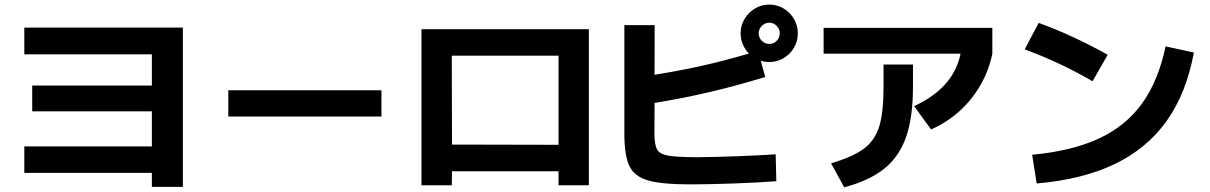

<svg xmlns="http://www.w3.org/2000/svg" viewBox="-20 -800 5226 829"><path d="M635.7 -53.7H85V-168H635.7V-319.3H119.1V-430.7H635.7V-565.4H85V-680.7H769.5V6.8H635.7Z M965.8 -410.2H1627V-296.9H965.8Z M1799.8 -673.8H2522.5V0H2391.6V-60.5H1931.6L1930.7 0H1799.8ZM2391.6 -174.8V-559.6H1930.7L1931.6 -175.8Z M2675.8 -222.7V-691.4H2806.6L2806.2 -477.1Q2922.4 -496.1 3014.6 -516.8Q3106.9 -537.6 3213.4 -568.8Q3196.8 -585.9 3187.3 -608.6Q3177.7 -631.3 3177.7 -656.2Q3177.7 -689.5 3194.6 -718Q3211.4 -746.6 3239.7 -763.4Q3268.1 -780.3 3301.8 -780.3Q3335 -780.3 3363.3 -763.4Q3391.6 -746.6 3408.2 -718Q3424.8 -689.5 3424.8 -656.2Q3424.8 -622.1 3408.2 -593.8Q3391.6 -565.4 3363.3 -548.8Q3335 -532.2 3301.8 -532.2Q3283.2 -532.2 3264.6 -537.6L3284.2 -467.8Q3165.5 -431.2 3048.6 -403.6Q2931.6 -376 2806.2 -355.5L2805.7 -219.7Q2806.2 -172.4 2817.9 -153.3Q2829.6 -134.3 2865.7 -127.9Q2901.9 -121.6 2990.2 -121.1Q3073.2 -122.1 3165 -125.5Q3256.8 -128.9 3329.1 -133.8L3332 -17.6Q3254.4 -11.7 3147.2 -7.8Q3040 -3.9 2961.9 -3.9Q2837.9 -3.9 2778.8 -20.8Q2719.7 -37.6 2697.8 -82.8Q2675.8 -127.9 2675.8 -222.7ZM3346.7 -656.2Q3346.7 -674.8 3333.7 -688.2Q3320.8 -701.7 3301.8 -702.1Q3282.7 -701.7 3269.3 -688.2Q3255.9 -674.8 3255.9 -656.2Q3255.9 -637.2 3269.3 -623.8Q3282.7 -610.4 3301.8 -610.4Q3320.8 -610.4 3333.7 -623.8Q3346.7 -637.2 3346.7 -656.2Z M3794.9 -423.8V-521.5H3921.9V-423.8Q3921.9 -293.5 3892.3 -208.7Q3862.8 -124 3798.3 -72Q3733.9 -20 3625 8.8L3568.4 -94.7Q3663.1 -123 3710.2 -158.2Q3757.3 -193.4 3776.1 -253.7Q3794.9 -314 3794.9 -423.8ZM3536.1 -679.7H4264.6V-568.4Q4250 -496.6 4213.4 -432.6Q4176.8 -368.7 4122.1 -319.6Q4067.4 -270.5 4000 -241.2L3926.8 -341.8Q4097.7 -420.4 4127.4 -568.4H3536.1Z M5012.7 -599.6 5134.8 -573.2Q5102.5 -397.9 5017.8 -278.6Q4933.1 -159.2 4793.7 -92Q4654.3 -24.9 4456.1 -7.8L4436.5 -131.8Q4608.4 -147.9 4724.6 -201.9Q4840.8 -255.9 4911.1 -353.3Q4981.4 -450.7 5012.7 -599.6ZM4404.3 -586.9 4464.8 -701.2Q4614.3 -646.5 4762.7 -563.5L4697.3 -449.2Q4559.1 -529.8 4404.3 -586.9Z"/></svg>

Font: Pretendard GOV
Style: Bold
Weight: 700
Designer: Base glyphs from Inter by Rasmus Andersson; Hangeul glyphs from Noto Sans CJK(Source Han Sans) by Jang Soo-young and Kan
Foundry: Kil Hyung-jin
Version: Version 1.309